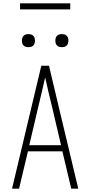

<svg xmlns="http://www.w3.org/2000/svg" viewBox="-20 -1128 540 1148"><path d="M52 0 227 -735H273L331 -490L448 0H406L353 -223H147L94 0ZM155 -260H345L291 -490Q280 -534 270 -577.5Q260 -621 250 -665Q240 -621 230 -577.5Q220 -534 209 -490ZM350 -846Q342 -846 334.5 -848Q327 -850 321 -856Q315 -862 313 -869.5Q311 -877 311 -885Q311 -893 313 -900.5Q315 -908 321 -914Q327 -920 334.5 -922Q342 -924 350 -924Q358 -924 365.5 -922Q373 -920 379 -914Q385 -908 387 -900.5Q389 -893 389 -885Q389 -877 387 -869.5Q385 -862 379 -856Q373 -850 365.5 -848Q358 -846 350 -846ZM150 -846Q142 -846 134.5 -848Q127 -850 121 -856Q115 -862 113 -869.5Q111 -877 111 -885Q111 -893 113 -900.5Q115 -908 121 -914Q127 -920 134.5 -922Q142 -924 150 -924Q158 -924 165.5 -922Q173 -920 179 -914Q185 -908 187 -900.5Q189 -893 189 -885Q189 -877 187 -869.5Q185 -862 179 -856Q173 -850 165.5 -848Q158 -846 150 -846ZM400 -1072H100V-1108H400Z"/></svg>

Font: Iosevka Extralight
Style: Regular
Weight: 200
Monospace: yes
Designer: Belleve Invis
Foundry: Belleve Invis
Version: Version 32.0.1; ttfautohint (v1.8.4)